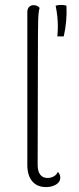

<svg xmlns="http://www.w3.org/2000/svg" viewBox="-20 -750 321 780"><path d="M215 -641Q215 -626 213 -602H239Q253 -664 250 -727Q241 -730 228 -730Q217 -730 206 -727Q215 -684 215 -641ZM91 -80V-701Q91 -714 98 -721.5Q105 -729 116 -729Q132 -729 141 -718Q136 -704 135 -664Q134 -624 134 -522L133 -80Q133 -54 143.5 -40.5Q154 -27 173 -27Q187 -27 198.5 -33.5Q210 -40 215 -52Q225 -41 225 -28Q225 -11 208 -0.5Q191 10 167 10Q131 10 111 -13.5Q91 -37 91 -80Z"/></svg>

Font: Arima Madurai ExtraLight
Style: Regular
Weight: 275
Designer: Joana Correia and Natanael Gama
Foundry: NDISCOVER
Version: Version 1.020